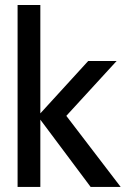

<svg xmlns="http://www.w3.org/2000/svg" viewBox="-20 -742 519 762"><path d="M459 0H339.8L140.1 -267.1V0H49.8V-722.2H140.1V-292L330.1 -500H442.9L243.2 -282.2Z"/></svg>

Font: Perun
Style: Regular
Weight: 400
Version: Version 1.0000